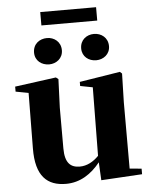

<svg xmlns="http://www.w3.org/2000/svg" viewBox="-61 -964 813 1031"><g transform="rotate(-5 345.5 -448.5)"><path d="M219 -630C257 -630 293 -656 293 -700C293 -746 257 -772 219 -772C178 -772 143 -746 143 -700C143 -656 178 -630 219 -630ZM472 -630C511 -630 547 -656 547 -700C547 -746 511 -772 472 -772C432 -772 397 -746 397 -700C397 -656 432 -630 472 -630ZM195 -842H496V-914H195ZM443 14 664 1V-29L600 -35V-393L604 -547L593 -557L374 -522V-500L441 -487L437 -118C408 -88 373 -69 335 -69C286 -69 255 -94 255 -174V-393L261 -547L248 -557L26 -527V-500L95 -487L92 -189C90 -37 153 17 253 17C330 17 391 -24 438 -83Z"/></g></svg>

Font: GenKiMin2 TW H
Style: Regular
Weight: 900
Version: Version 2.100;PS 2.1;hotconv 16.6.51;makeotf.lib2.5.65220 DE